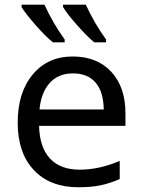

<svg xmlns="http://www.w3.org/2000/svg" viewBox="-20 -786 604 816"><path d="M147.9 -320.8H420.9Q419.9 -396 386.2 -435.1Q352.5 -474.1 290.3 -474.1Q228 -474.1 191.4 -433.6Q154.8 -393.1 147.9 -320.8ZM488.8 -102.1V-24.9Q444.3 -5.9 405.3 2Q366.2 9.8 313 9.8Q192.4 9.8 123.8 -63.2Q55.2 -136.2 55.2 -264.6Q55.2 -393.1 119.1 -469.5Q183.1 -545.9 288.1 -545.9Q393.1 -545.9 453.1 -480.7Q513.2 -415.5 513.2 -304.2V-251H146Q148.4 -159.7 192.4 -112.3Q236.3 -64.9 318.8 -64.9Q401.4 -64.9 488.8 -102.1ZM254.9 -606H205.1Q173.3 -631.3 130.6 -680.2Q87.9 -729 71.8 -755.9V-766.1H168.9Q205.1 -687 254.9 -618.2ZM430.7 -606H380.9Q351.6 -629.4 308.6 -678Q265.6 -726.6 248 -755.9V-766.1H344.7Q380.9 -687 430.7 -618.2Z"/></svg>

Font: NotoSans
Style: Regular
Weight: 400
Designer: Monotype Design team
Foundry: Monotype Imaging Inc.
Version: Version 1.04